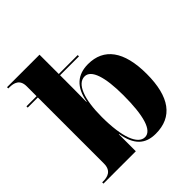

<svg xmlns="http://www.w3.org/2000/svg" viewBox="-203 -910 1070 1070"><g transform="rotate(-45 331.5 -375.0)"><path d="M419 10C551 10 619 -81 619 -262C619 -442 550 -532 426 -532C344 -532 290 -488 273 -389H271C272 -467 272 -540 272 -578V-598H421V-608H272V-760H16V-750H24C60 -750 97 -740 97 -686V-608H17V-598H97V-77C97 -19 56 -10 25 -10H16V0H271V-134H273C290 -34 336 10 419 10ZM363 -19C307 -19 272 -110 272 -269C272 -411 306 -497 364 -497C416 -497 443 -414 443 -270C443 -110 417 -19 363 -19Z"/></g></svg>

Font: Noto Serif Display ExtraBold
Style: Regular
Weight: 800
Designer: Monotype Design Team
Foundry: Monotype Imaging Inc.
Version: Version 2.009